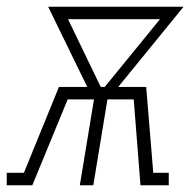

<svg xmlns="http://www.w3.org/2000/svg" viewBox="-63 -550 583 570"><path d="M-43 0V-37H8L112 -292H196L80 -530H482L288 -292H371L392 -37H438V0H354L334 -255H256L214 0H174L216 -255H138L33 0ZM236 -292H248L412 -493H139Z"/></svg>

Font: Iosevka Slab Extralight
Style: Italic
Weight: 200
Italic angle: -9°
Monospace: yes
Designer: Belleve Invis
Foundry: Belleve Invis
Version: Version 11.1.1; ttfautohint (v1.8.3)